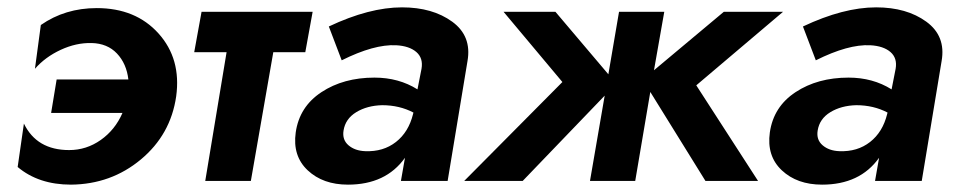

<svg xmlns="http://www.w3.org/2000/svg" viewBox="-20 -492 2604 522"><path d="M134 -276H329Q324 -319 298 -346.5Q272 -374 229 -375Q187 -376 145 -356.5Q103 -337 75 -305L91 -424Q157 -470 243 -470Q349 -470 411 -401Q473 -332 459 -230Q444 -126 363 -58.5Q282 9 173 10Q85 10 28 -38L45 -156Q80 -84 168 -84Q215 -84 254 -111.5Q293 -139 313 -185H119Z M528 -460H830L810 -350H723L662 0H538L596 -350H508Z M909 -328 874 -420Q984 -472 1073 -472Q1156 -472 1209.5 -433Q1263 -394 1251 -326L1197 0H1070L1081 -63Q1029 10 926 10Q858 10 816.5 -29Q775 -68 784 -132Q794 -202 854 -241.5Q914 -281 998 -281Q1064 -281 1115 -249L1126 -305Q1131 -334 1112 -350.5Q1093 -367 1057 -369Q997 -372 909 -328ZM914 -137Q910 -112 927.5 -97Q945 -82 973 -81Q1022 -79 1056.5 -106Q1091 -133 1103 -182L1104 -186Q1066 -206 1019 -206Q978 -205 948.5 -187Q919 -169 914 -137Z M1490 -460 1634 -290 1663 -460H1786L1758 -301L1948 -460H2109L1873 -260L2041 0H1898L1748 -242L1707 0H1584L1624 -232L1401 0H1242L1509 -269L1349 -460Z M2198 -328 2163 -420Q2273 -472 2362 -472Q2445 -472 2498.5 -433Q2552 -394 2540 -326L2486 0H2359L2370 -63Q2318 10 2215 10Q2147 10 2105.5 -29Q2064 -68 2073 -132Q2083 -202 2143 -241.5Q2203 -281 2287 -281Q2353 -281 2404 -249L2415 -305Q2420 -334 2401 -350.5Q2382 -367 2346 -369Q2286 -372 2198 -328ZM2203 -137Q2199 -112 2216.5 -97Q2234 -82 2262 -81Q2311 -79 2345.5 -106Q2380 -133 2392 -182L2393 -186Q2355 -206 2308 -206Q2267 -205 2237.5 -187Q2208 -169 2203 -137Z"/></svg>

Font: Jost* 600 Semi
Style: Italic
Weight: 600
Italic angle: -10°
Version: Version 3.500